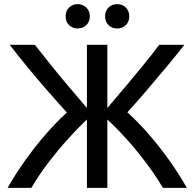

<svg xmlns="http://www.w3.org/2000/svg" viewBox="-20 -910 942 930"><path d="M17 0Q53 -64 100.5 -131Q148 -198 201 -259Q254 -320 304 -365Q261 -412 210 -470.5Q159 -529 111 -587.5Q63 -646 27 -693H149Q181 -652 223.5 -599Q266 -546 312.5 -491Q359 -436 401 -387V-693H500V-387Q542 -436 589 -492Q636 -548 679 -600.5Q722 -653 751 -693H873Q835 -644 786.5 -586Q738 -528 689 -470.5Q640 -413 597 -366Q650 -318 702.5 -257.5Q755 -197 802 -130.5Q849 -64 885 0H769Q733 -61 687 -122Q641 -183 592.5 -237Q544 -291 500 -331V0H401V-331Q356 -289 308 -235.5Q260 -182 214 -122Q168 -62 132 0ZM547 -772Q523 -772 506 -788Q489 -804 489 -831Q489 -858 506 -874Q523 -890 547 -890Q572 -890 589 -874Q606 -858 606 -831Q606 -804 589 -788Q572 -772 547 -772ZM356 -772Q332 -772 315 -788Q298 -804 298 -831Q298 -858 315 -874Q332 -890 356 -890Q380 -890 397.5 -874Q415 -858 415 -831Q415 -804 397.5 -788Q380 -772 356 -772Z"/></svg>

Font: Ubuntu Sans Medium
Style: Regular
Weight: 500
Designer: Dalton Maag Ltd
Foundry: Dalton Maag Ltd
Version: Version 1.006; ttfautohint (v1.8.4.7-5d5b)